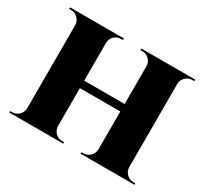

<svg xmlns="http://www.w3.org/2000/svg" viewBox="-143 -904 1178 1107"><g transform="rotate(30 446.5 -350.0)"><path d="M862.8 -9.8 863.3 0H504.4V-9.8H517.1Q543 -9.8 561.5 -28.1Q580.1 -46.4 581.1 -72.3V-325.2H312V-72.8Q312.5 -46.9 331.1 -28.3Q349.6 -9.8 376 -9.8H388.7V0H29.8L30.3 -9.8H43Q69.3 -9.8 87.9 -28.3Q106.4 -46.9 106.9 -72.8V-627.4Q106 -653.3 87.4 -671.6Q68.8 -689.9 43 -689.9H30.3L29.8 -700.2H388.7V-689.9H376Q350.1 -689.9 331.3 -671.9Q312.5 -653.8 312 -627.9V-375H581.1V-628.4Q580.1 -654.3 561.5 -672.1Q543 -689.9 517.1 -689.9H504.4V-700.2H863.3L862.8 -689.9H850.1Q823.7 -689.9 805.2 -671.6Q786.6 -653.3 786.1 -627.4V-72.8Q786.6 -46.9 805.2 -28.3Q823.7 -9.8 850.1 -9.8Z"/></g></svg>

Font: Cinzel Black
Style: Regular
Weight: 900
Designer: Natanael Gama
Version: Version 1.001;PS 001.001;hotconv 1.0.56;makeotf.lib2.0.21325